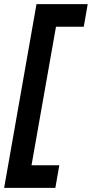

<svg xmlns="http://www.w3.org/2000/svg" viewBox="-28 -770 443 926"><path d="M148 -750H395L376 -641H242L124 27H258L239 136H-8Z"/></svg>

Font: Cabin
Style: Bold Italic
Weight: 700
Italic angle: -7°
Designer: Pablo Impallari
Foundry: Pablo Impallari. http://www.impallari.com Igino Marini. http://www.ikern.com
Version: Version 2.200